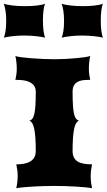

<svg xmlns="http://www.w3.org/2000/svg" viewBox="-33 -1001 567 1021"><path d="M53.7 0Q56.6 -12.2 58.8 -29.5Q61 -46.9 61 -65.4Q61 -82.5 58.6 -98.9Q56.2 -115.2 53.7 -127Q75.7 -127 94.5 -130.4Q113.3 -133.8 127.2 -141.8Q141.1 -149.9 149.2 -163.8Q157.2 -177.7 157.2 -198.7Q157.2 -239.7 155 -269Q152.8 -298.3 148.7 -317.4Q144.5 -336.4 138.2 -346.4Q131.8 -356.4 123.5 -358.9Q132.3 -361.8 138.7 -369.4Q145 -377 149.2 -394Q153.3 -411.1 155.3 -439.7Q157.2 -468.3 157.2 -513.2Q157.2 -532.7 148.2 -544.9Q139.2 -557.1 124.8 -564.2Q110.4 -571.3 92.8 -573.7Q75.2 -576.2 58.1 -576.2H48.8Q51.3 -587.9 53.7 -603.3Q56.2 -618.7 56.2 -635.7Q56.2 -653.8 54 -672.4Q51.8 -690.9 48.8 -703.1Q58.1 -699.7 81.3 -696.5Q104.5 -693.4 133.8 -691.2Q163.1 -689 195.3 -687.5Q227.5 -686 255.4 -686Q283.7 -686 313.5 -687.5Q343.3 -689 369.6 -691.4Q396 -693.8 416.5 -696.8Q437 -699.7 446.8 -703.1Q443.8 -690.9 441.7 -672.4Q439.5 -653.8 439.5 -635.7Q439.5 -618.7 441.9 -603.3Q444.3 -587.9 446.8 -576.2H436.5Q418.5 -576.2 403.3 -573.7Q388.2 -571.3 377 -564.2Q365.7 -557.1 359.4 -544.9Q353 -532.7 353 -513.2Q353 -468.3 355 -439.7Q356.9 -411.1 361.1 -394Q365.2 -377 371.6 -369.4Q377.9 -361.8 386.7 -358.9Q378.4 -356.4 372.1 -346.4Q365.7 -336.4 361.6 -317.4Q357.4 -298.3 355.2 -269Q353 -239.7 353 -198.7Q353 -177.7 360.1 -163.8Q367.2 -149.9 380.4 -141.8Q393.6 -133.8 412.8 -130.4Q432.1 -127 456.5 -127Q454.1 -115.2 451.7 -98.9Q449.2 -82.5 449.2 -65.4Q449.2 -46.9 451.4 -29.5Q453.6 -12.2 456.5 0Q442.4 -2.9 418.7 -5.1Q395 -7.3 366.9 -9Q338.9 -10.7 309.6 -11.5Q280.3 -12.2 255.4 -12.2Q230.5 -12.2 200.9 -11.5Q171.4 -10.7 143.3 -9Q115.2 -7.3 91.3 -5.1Q67.4 -2.9 53.7 0ZM294.9 -800.8Q300.3 -813 304 -835Q307.6 -856.9 307.6 -890.6Q307.6 -921.4 303.7 -945.3Q299.8 -969.2 294.4 -981.4Q301.8 -978.5 314 -976.1Q326.2 -973.6 341.1 -971.9Q356 -970.2 372.6 -969.2Q389.2 -968.3 406.2 -968.3Q422.4 -968.3 438.5 -969Q454.6 -969.7 469.2 -971.4Q483.9 -973.1 495.6 -975.6Q507.3 -978 514.2 -981.4Q508.8 -968.8 505.9 -945.1Q502.9 -921.4 502.9 -890.6Q502.9 -833 514.2 -800.8Q507.3 -802.7 495.6 -804.7Q483.9 -806.6 469.2 -808.3Q454.6 -810.1 437.7 -811Q420.9 -812 403.8 -812Q368.7 -812 339.4 -808.3Q310.1 -804.7 294.9 -800.8ZM-12.7 -800.8Q-7.3 -813 -3.7 -835Q0 -856.9 0 -890.6Q0 -921.4 -3.9 -945.3Q-7.8 -969.2 -13.2 -981.4Q-5.9 -978.5 6.3 -976.1Q18.6 -973.6 33.4 -971.9Q48.3 -970.2 64.9 -969.2Q81.5 -968.3 98.6 -968.3Q114.7 -968.3 130.9 -969Q147 -969.7 161.6 -971.4Q176.3 -973.1 188 -975.6Q199.7 -978 206.5 -981.4Q201.2 -968.8 198.2 -945.1Q195.3 -921.4 195.3 -890.6Q195.3 -833 206.5 -800.8Q199.7 -802.7 188 -804.7Q176.3 -806.6 161.6 -808.3Q147 -810.1 130.1 -811Q113.3 -812 96.2 -812Q61 -812 31.7 -808.3Q2.4 -804.7 -12.7 -800.8Z"/></svg>

Font: Arbutus
Style: Regular
Weight: 400
Designer: Karolina Lach
Foundry: Sorkin Type Co.
Version: Version 1.002